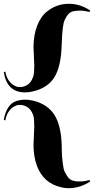

<svg xmlns="http://www.w3.org/2000/svg" viewBox="-20 -824 497 1014"><path d="M0 -443Q0 -443 8 -446Q17 -398 49 -376Q67 -364 84 -364Q101 -364 116 -371Q144 -384 156 -421Q161 -438 161 -478L157 -574Q157 -638 176 -687.5Q195 -737 228 -763Q279 -804 344 -804Q404 -804 457 -768Q457 -768 452 -761Q424 -768 401 -768Q378 -768 362 -763Q338 -756 321 -717Q309 -691 306 -592Q303 -471 266 -414Q231 -360 157 -342Q134 -336 112 -336Q17 -336 0 -443ZM161 -156Q161 -167 159.5 -193.5Q158 -220 141 -243Q131 -256 116 -263Q101 -270 84 -270Q67 -270 49 -258Q17 -236 8 -188L0 -191Q7 -232 24 -257Q41 -282 65 -290Q109 -304 157 -292Q232 -273 267.5 -217Q303 -161 306 -55Q306 -54 306.5 -23.5Q307 7 312 41Q315 68 320.5 80.5Q326 93 336.5 108.5Q347 124 362 129Q377 134 389 134Q401 134 412.5 134Q424 134 452 127L457 134Q403 170 341 170Q321 170 299 164Q209 142 175 52Q157 3 157 -59Z"/></svg>

Font: Cinzel Decorative
Style: Bold
Weight: 700
Version: Version 1.002;PS 001.002;hotconv 1.0.56;makeotf.lib2.0.21325